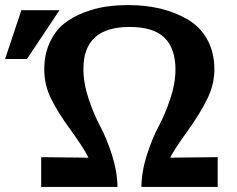

<svg xmlns="http://www.w3.org/2000/svg" viewBox="-31 -735 932 755"><path d="M-11 -503 53 -695H203L75 -503ZM131 0V-117L317 -115Q295 -158 246 -225Q197 -292 170 -346.5Q143 -401 143 -462Q143 -521 164.5 -567.5Q186 -614 219.5 -641Q253 -668 298.5 -685.5Q344 -703 386.5 -709Q429 -715 474 -715Q542 -715 600 -701Q658 -687 707 -658.5Q756 -630 784 -579.5Q812 -529 812 -462Q812 -403 783.5 -345Q755 -287 705.5 -218.5Q656 -150 638 -115Q670 -115 732.5 -116Q795 -117 825 -117V0H525Q526 -62 547 -127Q568 -192 593 -238.5Q618 -285 638.5 -346Q659 -407 659 -462Q659 -543 616.5 -586Q574 -629 478 -629Q297 -629 297 -464Q297 -408 317.5 -346.5Q338 -285 363 -238.5Q388 -192 409 -127Q430 -62 431 0Z"/></svg>

Font: Coval
Style: Heavy
Weight: 900
Foundry: Context Ltd
Version: Version 001.000